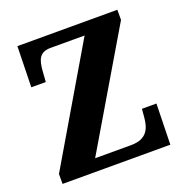

<svg xmlns="http://www.w3.org/2000/svg" viewBox="-128 -830 909 946"><g transform="rotate(-20 326.5 -357.0)"><path d="M41 0H606L611 -214H535L531 -168C526 -117 509 -64 424 -64H235L588 -661V-714H64L59 -500H135L139 -557C144 -614 155 -650 216 -650H393L41 -52Z"/></g></svg>

Font: Noto Serif Hebrew SemiCondensed ExtraBold
Style: Regular
Weight: 800
Width: 4
Designer: Monotype Design Team
Foundry: Monotype Imaging Inc.
Version: Version 2.004